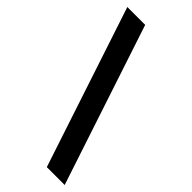

<svg xmlns="http://www.w3.org/2000/svg" viewBox="-252 -799 897 897"><g transform="rotate(45 196.5 -350.5)"><path d="M269 47 6 -748H124L387 47Z"/></g></svg>

Font: Outfit Thin SemiBold
Style: Regular
Weight: 600
Version: Version 1.100;gftools[0.9.27]